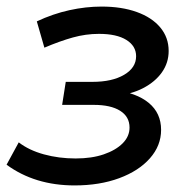

<svg xmlns="http://www.w3.org/2000/svg" viewBox="-29 -557 582 584"><path d="M198 7Q77 7 -9 -56L28 -124Q59 -100 104.5 -87.5Q150 -75 201 -75Q250 -75 286.5 -87.5Q323 -100 344 -121Q365 -142 365 -169Q365 -202 336.5 -220Q308 -238 256 -238H160L171 -308H252Q312 -308 348.5 -329.5Q385 -351 385 -386Q385 -417 355.5 -435.5Q326 -454 272 -454Q232 -454 192.5 -443Q153 -432 106 -412L83 -492Q132 -515 182 -526Q232 -537 280 -537Q341 -537 387 -520.5Q433 -504 458.5 -473.5Q484 -443 484 -402Q484 -366 463.5 -337Q443 -308 406.5 -289Q370 -270 320 -265L318 -283Q386 -275 423.5 -244Q461 -213 461 -162Q461 -114 427 -75.5Q393 -37 333.5 -15Q274 7 198 7Z"/></svg>

Font: MOST Montserrat Medium
Style: Italic
Weight: 500
Italic angle: -11.3°
Designer: Julieta Ulanovsky
Foundry: Julieta Ulanovsky
Version: Version 8.000;March 11, 2024;FontCreator 15.0.0.2926 64-bit